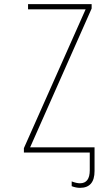

<svg xmlns="http://www.w3.org/2000/svg" viewBox="-20 -734 540 924"><path d="M365 170Q435 170 435 89V-25H125L421 -693V-714H115V-689H392L95 -21V0H412V85Q412 148 365 148Q348 148 325 139V162Q346 170 365 170Z"/></svg>

Font: Noto Sans Mono UI Condensed Thin
Style: Regular
Weight: 250
Width: 3
Designer: Monotype Design team
Foundry: Monotype Imaging Inc.
Version: 1.000